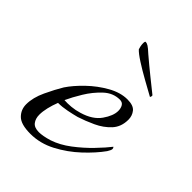

<svg xmlns="http://www.w3.org/2000/svg" viewBox="-143 -510 588 588"><g transform="rotate(45 151.0 -216.5)"><path d="M91 8Q50 8 34 -8Q18 -24 18 -47Q18 -76 33.5 -109Q49 -142 63 -165Q79 -189 106 -215Q133 -241 165 -259Q197 -277 227 -277Q253 -277 263 -264.5Q273 -252 273 -235Q273 -204 254.5 -184Q236 -164 209 -151.5Q182 -139 157 -131Q142 -127 122 -123Q102 -119 84 -119Q77 -101 73 -84Q69 -67 69 -53Q69 -36 77.5 -25Q86 -14 106 -14Q114 -14 125 -16Q136 -18 149 -22Q179 -32 208 -54Q237 -76 261.5 -101.5Q286 -127 299 -144Q302 -141 302 -137Q302 -132 295 -121Q275 -93 243 -63Q211 -33 172 -12.5Q133 8 91 8ZM92 -139Q105 -138 121.5 -139.5Q138 -141 154 -146Q195 -158 213.5 -184.5Q232 -211 232 -232Q232 -244 227 -252Q222 -260 211 -260Q182 -260 159 -238.5Q136 -217 119 -189Q102 -161 92 -139ZM270 -331Q250 -342 223 -357Q196 -372 173.5 -386.5Q151 -401 143 -410Q142 -412 140.5 -419Q139 -426 139 -432Q139 -441 142 -441Q147 -441 153.5 -437Q160 -433 174 -420Q201 -397 226.5 -376.5Q252 -356 272 -340Q273 -338 272 -334.5Q271 -331 270 -331Z"/></g></svg>

Font: Italianno
Style: Regular
Weight: 400
Designer: Robert E. Leuschke
Foundry: Robert E. Leuschke
Version: Version 1.100; ttfautohint (v1.8.3)